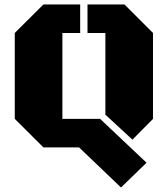

<svg xmlns="http://www.w3.org/2000/svg" viewBox="-20 -668 761 870"><path d="M338.4 0H176.8L46.9 -129.4V-518.6L176.8 -647.9H343.3V-518.6H262.7V-129.4H433.6L644 69.3L528.3 181.6ZM673.3 -129.4 580.1 -35.2 457.5 -148.4V-518.6H376.5V-647.9H543.9L673.3 -518.6Z"/></svg>

Font: Black Ops One [rus by aLiNcE]
Style: Regular
Weight: 400
Designer: James Grieshaber
Foundry: James Grieshaber
Version: Version 1.002;May 25, 2024;FontCreator 13.0.0.2680 64-bit